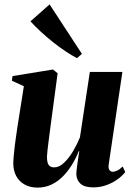

<svg xmlns="http://www.w3.org/2000/svg" viewBox="-20 -841 606 873"><path d="M151 12Q116.5 12 91.8 -2Q67 -16 53.8 -40.5Q40.5 -65 40.5 -97Q40.5 -112 42.5 -133Q44.5 -154 47.2 -177.8Q50 -201.5 53.5 -224.2Q57 -247 59.5 -265.5L88.5 -449L34 -474L37 -495L221 -525L242 -508L212 -284Q209.5 -264 206.2 -240Q203 -216 200.2 -193.2Q197.5 -170.5 195.5 -153Q193.5 -135.5 193.5 -128Q193.5 -112 196.5 -101.5Q199.5 -91 206.8 -85.5Q214 -80 227 -80Q249 -80 271 -100.8Q293 -121.5 311.8 -153Q330.5 -184.5 343.5 -216.5L388.5 -514H536.5L474 -91.5Q472 -75 478 -67.5Q484 -60 492.5 -60Q502 -60 513.8 -65.8Q525.5 -71.5 537.5 -84L549.5 -59Q536.5 -41.5 514.2 -25.5Q492 -9.5 463.8 0.8Q435.5 11 404 11Q364.5 11 346 -5.8Q327.5 -22.5 327 -50.5Q327 -55.5 328.2 -67Q329.5 -78.5 331.5 -93.2Q333.5 -108 336 -124Q338.5 -140 340.5 -154L338.5 -154.5Q326 -123 308 -93.2Q290 -63.5 266.8 -39.8Q243.5 -16 214.5 -2Q185.5 12 151 12ZM330 -576.5Q307 -588.5 278.8 -607.2Q250.5 -626 221.2 -649.2Q192 -672.5 165.2 -697.2Q138.5 -722 118.5 -744L205.5 -821L352.5 -596Z"/></svg>

Font: Merriweather 120pt ExtraBold
Style: Italic
Weight: 800
Italic angle: -7.8°
Version: Version 2.101